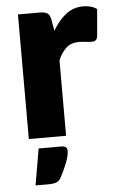

<svg xmlns="http://www.w3.org/2000/svg" viewBox="-52 -565 487 796"><g transform="rotate(-5 191.0 -167.0)"><path d="M52.5 0ZM52.5 0V-518.5H144.5Q156 -518.5 163.8 -516.5Q171.5 -514.5 176.8 -510.2Q182 -506 184.8 -499Q187.5 -492 189.5 -482L197 -438Q221.5 -480 252.8 -504.2Q284 -528.5 324.5 -528.5Q359.5 -528.5 381.5 -512L371.5 -398Q369 -387 363.2 -383Q357.5 -379 347.5 -379Q343.5 -379 337 -379.5Q330.5 -380 323.5 -380.8Q316.5 -381.5 309.2 -382.2Q302 -383 296 -383Q262 -383 241.8 -364.8Q221.5 -346.5 207.5 -314.5V0ZM184.5 42.5Q192.5 42.5 197.5 44.5Q202.5 46.5 204.8 49.8Q207 53 207.8 56.5Q208.5 60 208.5 63Q208.5 67.5 207.5 75Q206.5 82.5 202.8 95Q199 107.5 191.5 125.2Q184 143 171.5 168Q163 184.5 150.5 189.2Q138 194 118.5 194H63.5L89.5 42.5Z"/></g></svg>

Font: Lato Black
Style: Regular
Weight: 900
Designer: Lukasz Dziedzic
Foundry: tyPoland Lukasz Dziedzic
Version: Version 2.007; 2014-02-27